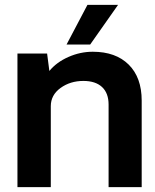

<svg xmlns="http://www.w3.org/2000/svg" viewBox="-20 -770 639 790"><path d="M351.1 -586.9H253.9L339.8 -750H465.8ZM361.8 -557.1Q456.1 -557.1 509.5 -504.2Q563 -451.2 563 -356V0H426.8V-339.8Q426.8 -386.7 399.9 -411.9Q373 -437 323.2 -437Q269 -437 229 -408Q189 -378.9 189 -333V0H51.8V-549.8H173.8L183.1 -478Q212.9 -514.2 261.5 -535.6Q310.1 -557.1 361.8 -557.1Z"/></svg>

Font: Oakes Grotesk
Style: SemiBold
Weight: 600
Designer: Samuel Oakes
Foundry: Samuel Oakes
Version: Version 1.0 | wf-rip DC20170320